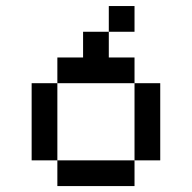

<svg xmlns="http://www.w3.org/2000/svg" viewBox="-20 -628 648 648"><path d="M434 -347.2H173.6V-434H260.4V-520.8H347.2V-434H434ZM347.2 -607.6H434V-520.8H347.2ZM173.6 -86.8H86.8V-347.2H173.6ZM173.6 -86.8H434V0H173.6ZM434 -347.2H520.8V-86.8H434Z"/></svg>

Font: 8-bit Operator+ 8
Style: Regular
Weight: 400
Designer: GrandChaos9000
Version: Version 1.3.0 - August 1, 2014